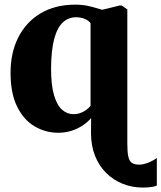

<svg xmlns="http://www.w3.org/2000/svg" viewBox="-20 -574 711 846"><path d="M610 252.5Q562.5 252.5 521 236Q479.5 219.5 447.8 188Q416 156.5 398.5 112Q381 67.5 381 12.5L381.5 -54Q367.5 -37 345.5 -22Q323.5 -7 295.8 2Q268 11 236.5 11Q181 11 133 -17Q85 -45 55.8 -103.5Q26.5 -162 26.5 -253.5Q26.5 -342.5 61 -410Q95.5 -477.5 159.2 -515.5Q223 -553.5 312 -553.5Q349 -553.5 380.5 -545Q412 -536.5 430.5 -531L506 -549.5H516.5L541 -532.5V59Q541 95 545.2 115.2Q549.5 135.5 561 143.5Q572.5 151.5 593.5 151.5Q609.5 151.5 631 143.5Q652.5 135.5 671 122V244Q663 247 653.8 248.8Q644.5 250.5 633.8 251.5Q623 252.5 610 252.5ZM303.5 -71Q320.5 -71 335.2 -76.5Q350 -82 361 -90.5Q372 -99 379 -107.5V-471.5Q371.5 -483 354 -490.5Q336.5 -498 315 -498Q282 -498 257.2 -475.5Q232.5 -453 219 -403.2Q205.5 -353.5 205 -272Q205 -199 218 -154.8Q231 -110.5 253.2 -90.8Q275.5 -71 303.5 -71Z"/></svg>

Font: Merriweather 60pt Black
Style: Regular
Weight: 900
Version: Version 2.100